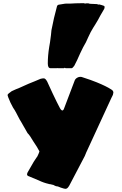

<svg xmlns="http://www.w3.org/2000/svg" viewBox="-20 -1069 773 1213"><path d="M363 116Q359 115 351 111Q344 108 338 108Q334 108 324 103Q317 98 311 98L299 95Q293 95 291 94Q288 94 288 93Q256 86 223 70L158 43Q151 40 151 33Q151 27 154 21L181 -26Q191 -45 209 -71Q216 -78 223 -96Q229 -110 229 -113Q214 -142 191 -175Q168 -215 154 -228Q152 -233 145 -244Q129 -272 130 -270L113 -300Q106 -310 96 -330Q90 -340 83 -355Q74 -370 73 -373Q65 -382 46 -421Q28 -461 28 -469Q28 -473 36 -479.5Q44 -486 54 -493Q86 -508 96 -511Q109 -517 118.5 -521Q128 -525 134 -528Q157 -539 198 -555Q206 -559 236 -571Q247 -574 256 -574Q262 -574 266 -570Q270 -568 278 -554L313 -478Q343 -415 355 -393Q357 -390 359 -385.5Q361 -381 363 -379Q369 -371 374 -371Q377 -371 379.5 -374Q382 -377 383 -379L451 -558Q455 -571 468 -578Q479 -585 495 -583Q560 -562 591 -549Q652 -524 681 -505Q691 -500 694.5 -492.5Q698 -485 695 -478Q694 -469 690 -463L684 -451L524 -104L516 -84L418 103Q411 115 405.5 119.5Q400 124 393 124Q387 124 363 116ZM282 -668Q282 -718 291 -773Q297 -805 299 -825Q300 -834 302 -847.5Q304 -861 305 -878Q319 -953 341 -1033L349 -1039L392 -1046Q437 -1046 456 -1048L511 -1049L517 -1046Q520 -1048 529 -1048H539Q539 -1048 540.5 -1047Q542 -1046 544 -1046L550 -1045L594 -1043L600 -1040Q604 -1040 604 -1041H607Q624 -1037 634 -1033Q641 -1031 641 -1024Q641 -1022 639 -1014L628 -995L614 -971L599 -943Q589 -925 584 -918Q579 -911 576 -905Q573 -899 569 -894Q553 -869 537 -833Q525 -803 505 -770L487 -733Q465 -682 449 -653Q438 -638 432 -638H414H395L389 -641L384 -638H355Q350 -638 343.5 -638.5Q337 -639 329 -638H301Q290 -638 286 -646Q282 -654 282 -668Z"/></svg>

Font: Sigmar One
Style: Regular
Weight: 400
Designer: Vernon Adams
Foundry: Vernon Adams
Version: Version 2.000